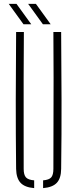

<svg xmlns="http://www.w3.org/2000/svg" viewBox="-20 -965 398 989"><path d="M63 -95Q61 -274.5 61.2 -447.8Q61.5 -621 63 -800H103Q102 -680.5 101.8 -564Q101.5 -447.5 101.8 -331Q102 -214.5 102 -95Q102 -64.5 113.5 -51.5Q125 -38.5 156 -36V4Q107.5 0 85.8 -23.5Q64 -47 63 -95ZM202 4V-36Q233 -38.5 244 -51.5Q255 -64.5 255 -95Q255 -214.5 255.5 -331Q256 -447.5 256 -564Q256 -680.5 255 -800H295Q296.5 -621 297 -447.8Q297.5 -274.5 295 -95Q294.5 -47 272.8 -23.5Q251 0 202 4ZM101 -840 25 -945H65L141 -840ZM201 -840 125 -945H165L241 -840Z"/></svg>

Font: Big Shoulders Stencil Text Thin
Style: Regular
Weight: 100
Designer: Patric King
Foundry: XO Type Co
Version: Version 2.001